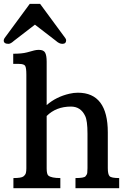

<svg xmlns="http://www.w3.org/2000/svg" viewBox="-26 -995 677 1015"><path d="M349.1 -431.6Q270.5 -431.6 220.7 -381.8V-105Q220.7 -73.7 230 -66.4Q246.1 -53.7 293 -53.7V0H44.9V-53.7Q86.9 -53.7 97.7 -62.3Q108.4 -70.8 110.8 -80.6Q113.3 -90.3 113.3 -105V-600.6Q113.3 -635.7 107.2 -646.5Q101.1 -657.2 73.7 -657.2H43.9V-710.9Q89.8 -710.9 116.5 -718Q143.1 -725.1 154.5 -728.3Q166 -731.4 179.2 -731.4Q204.6 -731.4 212.6 -716.6Q220.7 -701.7 220.7 -668.9V-439.5Q271 -483.4 340.8 -499.5Q363.8 -504.9 385.7 -504.9Q543.9 -504.9 543.9 -294.9V-106Q543.9 -73.7 553.2 -63.7Q562.5 -53.7 604 -53.7V0H373V-53.7Q417.5 -53.7 425.8 -62.7Q434.1 -71.8 435.3 -81.5Q436.5 -91.3 436.5 -106V-288.6Q436.5 -356.9 424.3 -381.8Q400.9 -431.6 349.1 -431.6ZM47.9 -779.3Q30.3 -763.2 19 -763.2Q-6.3 -763.2 -6.3 -780.8Q-6.3 -786.6 -2 -793.5L131.3 -974.6H186L319.3 -793.5Q323.7 -786.6 323.7 -782.7Q323.7 -763.2 303.7 -763.2Q287.1 -763.2 269.5 -779.3L158.7 -864.7Z"/></svg>

Font: Arbutus Slab
Style: Regular
Weight: 400
Designer: Karolina Lach
Foundry: Karolina Lach
Version: Version 1.001; ttfautohint (v0.92) -l 10 -r 16 -G 200 -x 7 -